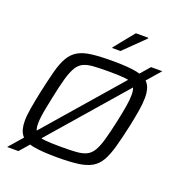

<svg xmlns="http://www.w3.org/2000/svg" viewBox="-167 -1046 1127 1233"><g transform="rotate(20 396.0 -429.5)"><path d="M22 55 715 -743H792L99 55ZM347 8Q242 8 181.5 -3.5Q121 -15 96 -47.5Q71 -80 71 -142Q71 -178 79.5 -228.5Q88 -279 102 -346Q122 -438 138.5 -500.5Q155 -563 178 -602Q201 -641 236.5 -661.5Q272 -682 328.5 -689Q385 -696 470 -696Q576 -696 636 -684Q696 -672 721 -639.5Q746 -607 746 -545Q746 -507 738 -458Q730 -409 716 -342Q696 -251 678.5 -188.5Q661 -126 638.5 -87Q616 -48 580 -27.5Q544 -7 488 0.5Q432 8 347 8ZM349 -64Q410 -64 451 -67Q492 -70 519 -83Q546 -96 564 -126Q582 -156 597 -208.5Q612 -261 630 -344Q644 -409 651.5 -455Q659 -501 659 -534Q659 -578 640.5 -597Q622 -616 580 -620Q538 -624 468 -624Q406 -624 364.5 -621Q323 -618 296.5 -605Q270 -592 252 -562Q234 -532 219 -479.5Q204 -427 187 -344Q178 -300 171 -265Q164 -230 160.5 -202.5Q157 -175 157 -153Q157 -110 175.5 -91Q194 -72 236.5 -68Q279 -64 349 -64ZM439 -773V-778L549 -914H634V-909L495 -773Z"/></g></svg>

Font: Saira SemiExpanded
Style: Italic
Weight: 400
Width: 6
Italic angle: -12°
Designer: Hector Gatti with collaboration of the Omnibus-Type team
Foundry: Omnibus-Type
Version: Version 1.101